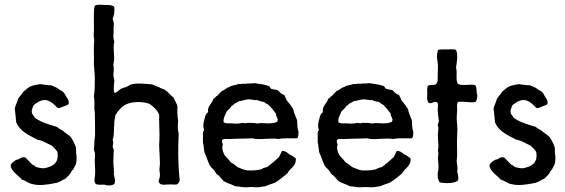

<svg xmlns="http://www.w3.org/2000/svg" viewBox="-20 -785 2378 808"><path d="M55 -114C47 -114 25 -98 25 -89C25 -76 35 -65 45 -55C55 -45 66 -37 72 -29C90 -25 99 -13 118 -10C132 -6 150 -6 163 -7C176 -8 198 -11 219 -16C233 -19 242 -28 253 -32C254 -33 255 -34 256 -33C258 -37 261 -39 264 -41C265 -46 272 -45 272 -51C280 -55 279 -68 288 -71C291 -81 297 -87 300 -96C301 -105 303 -113 302 -123C304 -124 303 -125 302 -128C300 -137 300 -151 300 -163C295 -180 287 -194 278 -208C270 -216 260 -223 250 -230C242 -239 228 -242 220 -251C186 -261 151 -271 126 -290C123 -299 115 -302 114 -312C112 -327 119 -332 121 -342C133 -351 149 -365 171 -364C193 -363 215 -338 221 -332C227 -326 240 -335 252 -339C258 -342 266 -342 269 -349C271 -362 265 -368 261 -375C255 -383 253 -391 247 -397C240 -404 230 -406 223 -413C215 -419 205 -421 196 -426C178 -426 167 -429 148 -431C138 -429 116 -426 105 -420C94 -414 89 -406 80 -401L56 -369C53 -354 45 -343 42 -328C44 -309 47 -291 48 -271C63 -232 102 -216 138 -197C162 -193 178 -181 198 -172C206 -163 217 -156 222 -144C229 -95 198 -84 167 -77C152 -76 143 -80 132 -82C127 -86 123 -90 116 -92C108 -100 100 -110 92 -117C89 -120 87 -124 81 -123C68 -125 65 -116 55 -114Z M650 -301C650 -290 649 -279 650 -266C650 -245 652 -222 651 -200C651 -188 649 -177 650 -165C651 -142 653 -118 653 -96C653 -88 651 -79 651 -72C651 -62 654 -53 653 -44C652 -31 644 -24 650 -16C657 -3 679 -9 697 -9C708 -9 716 -7 725 -9C733 -14 739 -26 735 -38C729 -98 729 -163 732 -222C728 -236 727 -260 730 -276C726 -294 726 -319 727 -339C722 -352 715 -363 710 -375C697 -384 687 -399 675 -406C667 -412 656 -412 648 -419C636 -421 630 -427 620 -430C590 -432 556 -437 530 -429C524 -426 518 -422 511 -419C504 -416 495 -415 489 -411C479 -406 472 -393 461 -395C456 -413 461 -431 461 -447L457 -468C457 -476 459 -484 459 -492C459 -499 458 -506 457 -514C466 -544 453 -580 461 -610C459 -616 458 -623 457 -630C457 -642 460 -661 457 -668C457 -670 459 -671 459 -671V-687C458 -694 456 -699 454 -706C460 -718 463 -739 461 -755C454 -765 437 -764 421 -764C406 -765 389 -767 379 -761C373 -742 376 -719 375 -697C375 -674 376 -653 374 -633C378 -620 376 -607 375 -594V-574C376 -553 375 -534 375 -514C376 -497 379 -474 379 -455C379 -429 379 -402 375 -380C379 -362 377 -344 377 -329C377 -324 378 -319 379 -313C380 -279 380 -248 380 -214C376 -198 378 -174 375 -156C377 -149 380 -142 380 -134C380 -128 379 -122 379 -115C378 -92 382 -69 380 -50C379 -35 374 -21 383 -11C391 -6 407 -8 420 -8C432 -3 452 -3 461 -11C468 -22 461 -40 459 -52C461 -68 457 -86 457 -104C458 -117 457 -136 459 -151C459 -159 454 -162 454 -170C457 -177 457 -191 454 -198C462 -214 458 -245 461 -263V-274C462 -284 465 -291 465 -299C476 -318 490 -335 509 -345C534 -358 580 -359 609 -348C626 -336 642 -323 650 -301Z M1230 -203C1237 -208 1236 -221 1236 -233C1230 -245 1232 -265 1230 -280C1224 -295 1217 -309 1214 -326C1205 -340 1197 -351 1187 -362C1184 -370 1179 -378 1176 -386C1162 -388 1157 -399 1148 -406C1137 -408 1133 -408 1122 -411C1116 -414 1117 -423 1108 -424C1093 -430 1072 -431 1053 -435C1037 -433 1026 -435 1012 -432C1001 -435 995 -429 984 -432C973 -426 955 -427 946 -419C932 -416 926 -405 913 -402C908 -395 901 -391 897 -384C889 -381 886 -373 878 -369C873 -349 851 -338 856 -313C848 -309 845 -300 842 -290L837 -269C835 -258 835 -249 839 -239C838 -233 833 -232 834 -224V-187C837 -174 838 -159 840 -145C850 -125 856 -98 867 -83C870 -79 872 -78 875 -75C882 -69 886 -61 891 -53C903 -46 911 -34 921 -23C935 -14 954 -10 970 -1C983 -1 996 3 1009 3C1018 4 1027 2 1037 2C1047 2 1056 4 1064 3C1077 3 1087 -1 1097 -1C1109 -7 1123 -11 1137 -16C1155 -27 1172 -41 1189 -55C1200 -78 1227 -84 1225 -118C1217 -125 1209 -131 1198 -135C1190 -142 1182 -150 1167 -150L1154 -124C1138 -109 1122 -95 1104 -82C1093 -80 1085 -76 1077 -72C1060 -68 1041 -67 1020 -68C1004 -70 993 -77 979 -82C971 -89 963 -96 952 -101C942 -116 928 -125 922 -138C916 -152 913 -166 918 -176C916 -183 912 -190 916 -197C926 -203 938 -199 949 -200C979 -202 1009 -201 1040 -203C1047 -203 1051 -200 1058 -200C1090 -198 1122 -205 1152 -200C1173 -205 1206 -202 1230 -203ZM1149 -282C1150 -278 1146 -279 1148 -274C1137 -266 1120 -266 1104 -266C1089 -266 1075 -269 1064 -265C1052 -268 1038 -268 1022 -268C1019 -268 1015 -266 1012 -266C1008 -266 1006 -268 1003 -268C995 -267 988 -265 981 -265C971 -264 961 -266 951 -266C941 -266 929 -264 921 -271C919 -292 929 -300 933 -315C941 -324 950 -329 955 -340C960 -341 963 -345 966 -348C971 -352 980 -354 985 -359C1000 -360 1013 -367 1028 -367C1039 -367 1050 -362 1063 -364C1071 -360 1080 -357 1091 -356C1097 -351 1104 -347 1111 -343C1122 -332 1132 -320 1141 -307C1141 -296 1147 -291 1149 -282Z M1713 -203C1720 -208 1719 -221 1719 -233C1713 -245 1715 -265 1713 -280C1707 -295 1700 -309 1697 -326C1688 -340 1680 -351 1670 -362C1667 -370 1662 -378 1659 -386C1645 -388 1640 -399 1631 -406C1620 -408 1616 -408 1605 -411C1599 -414 1600 -423 1591 -424C1576 -430 1555 -431 1536 -435C1520 -433 1509 -435 1495 -432C1484 -435 1478 -429 1467 -432C1456 -426 1438 -427 1429 -419C1415 -416 1409 -405 1396 -402C1391 -395 1384 -391 1380 -384C1372 -381 1369 -373 1361 -369C1356 -349 1334 -338 1339 -313C1331 -309 1328 -300 1325 -290L1320 -269C1318 -258 1318 -249 1322 -239C1321 -233 1316 -232 1317 -224V-187C1320 -174 1321 -159 1323 -145C1333 -125 1339 -98 1350 -83C1353 -79 1355 -78 1358 -75C1365 -69 1369 -61 1374 -53C1386 -46 1394 -34 1404 -23C1418 -14 1437 -10 1453 -1C1466 -1 1479 3 1492 3C1501 4 1510 2 1520 2C1530 2 1539 4 1547 3C1560 3 1570 -1 1580 -1C1592 -7 1606 -11 1620 -16C1638 -27 1655 -41 1672 -55C1683 -78 1710 -84 1708 -118C1700 -125 1692 -131 1681 -135C1673 -142 1665 -150 1650 -150L1637 -124C1621 -109 1605 -95 1587 -82C1576 -80 1568 -76 1560 -72C1543 -68 1524 -67 1503 -68C1487 -70 1476 -77 1462 -82C1454 -89 1446 -96 1435 -101C1425 -116 1411 -125 1405 -138C1399 -152 1396 -166 1401 -176C1399 -183 1395 -190 1399 -197C1409 -203 1421 -199 1432 -200C1462 -202 1492 -201 1523 -203C1530 -203 1534 -200 1541 -200C1573 -198 1605 -205 1635 -200C1656 -205 1689 -202 1713 -203ZM1632 -282C1633 -278 1629 -279 1631 -274C1620 -266 1603 -266 1587 -266C1572 -266 1558 -269 1547 -265C1535 -268 1521 -268 1505 -268C1502 -268 1498 -266 1495 -266C1491 -266 1489 -268 1486 -268C1478 -267 1471 -265 1464 -265C1454 -264 1444 -266 1434 -266C1424 -266 1412 -264 1404 -271C1402 -292 1412 -300 1416 -315C1424 -324 1433 -329 1438 -340C1443 -341 1446 -345 1449 -348C1454 -352 1463 -354 1468 -359C1483 -360 1496 -367 1511 -367C1522 -367 1533 -362 1546 -364C1554 -360 1563 -357 1574 -356C1580 -351 1587 -347 1594 -343C1605 -332 1615 -320 1624 -307C1624 -296 1630 -291 1632 -282Z M1981 -356C1987 -362 1988 -373 1989 -384C1983 -396 1989 -419 1979 -427C1957 -432 1926 -422 1907 -432C1896 -450 1906 -479 1899 -501C1902 -520 1909 -554 1899 -575C1890 -579 1877 -577 1863 -577C1849 -577 1835 -578 1823 -575C1822 -568 1819 -560 1819 -551C1818 -538 1823 -523 1823 -507C1823 -493 1822 -480 1822 -466C1822 -454 1824 -438 1814 -430C1803 -425 1791 -430 1781 -424C1775 -413 1779 -396 1778 -384C1778 -375 1776 -373 1778 -365C1781 -361 1780 -352 1787 -351C1797 -348 1808 -361 1820 -354C1826 -346 1822 -335 1822 -326C1822 -309 1825 -293 1827 -276C1825 -269 1824 -263 1822 -258C1827 -247 1824 -235 1823 -224C1822 -205 1825 -185 1825 -165C1825 -161 1823 -156 1823 -153C1823 -148 1825 -143 1825 -138C1825 -133 1823 -128 1823 -123C1824 -105 1826 -88 1825 -71C1825 -66 1822 -61 1822 -57C1821 -50 1824 -43 1822 -36C1825 -30 1827 -22 1831 -17C1856 -13 1890 -12 1907 -25C1911 -38 1907 -52 1904 -63C1908 -79 1902 -93 1902 -107C1902 -115 1904 -124 1904 -132C1904 -158 1902 -187 1904 -213V-220C1904 -228 1905 -234 1905 -241C1905 -255 1903 -269 1902 -282C1902 -297 1903 -310 1904 -324C1904 -335 1901 -346 1907 -356C1931 -360 1958 -351 1981 -356Z M2070 -114C2062 -114 2040 -98 2040 -89C2040 -76 2050 -65 2060 -55C2070 -45 2081 -37 2087 -29C2105 -25 2114 -13 2133 -10C2147 -6 2165 -6 2178 -7C2191 -8 2213 -11 2234 -16C2248 -19 2257 -28 2268 -32C2269 -33 2270 -34 2271 -33C2273 -37 2276 -39 2279 -41C2280 -46 2287 -45 2287 -51C2295 -55 2294 -68 2303 -71C2306 -81 2312 -87 2315 -96C2316 -105 2318 -113 2317 -123C2319 -124 2318 -125 2317 -128C2315 -137 2315 -151 2315 -163C2310 -180 2302 -194 2293 -208C2285 -216 2275 -223 2265 -230C2257 -239 2243 -242 2235 -251C2201 -261 2166 -271 2141 -290C2138 -299 2130 -302 2129 -312C2127 -327 2134 -332 2136 -342C2148 -351 2164 -365 2186 -364C2208 -363 2230 -338 2236 -332C2242 -326 2255 -335 2267 -339C2273 -342 2281 -342 2284 -349C2286 -362 2280 -368 2276 -375C2270 -383 2268 -391 2262 -397C2255 -404 2245 -406 2238 -413C2230 -419 2220 -421 2211 -426C2193 -426 2182 -429 2163 -431C2153 -429 2131 -426 2120 -420C2109 -414 2104 -406 2095 -401L2071 -369C2068 -354 2060 -343 2057 -328C2059 -309 2062 -291 2063 -271C2078 -232 2117 -216 2153 -197C2177 -193 2193 -181 2213 -172C2221 -163 2232 -156 2237 -144C2244 -95 2213 -84 2182 -77C2167 -76 2158 -80 2147 -82C2142 -86 2138 -90 2131 -92C2123 -100 2115 -110 2107 -117C2104 -120 2102 -124 2096 -123C2083 -125 2080 -116 2070 -114Z"/></svg>

Font: FuturaRener
Style: Regular
Weight: 400
Designer: BSozoo
Foundry: BSozoo
Version: Version 1.0